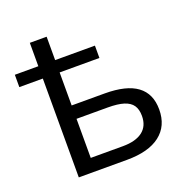

<svg xmlns="http://www.w3.org/2000/svg" viewBox="-118 -759 846 870"><g transform="rotate(-20 305.0 -324.5)"><path d="M116.7 -476.6H3.4V-536.1H116.7V-648.9H197.8V-536.1H389.6V-476.6H197.8V-317.4H356.9Q461.4 -317.4 512.9 -279.3Q564.5 -241.2 564.5 -165Q564.5 -85.4 509 -42.7Q453.6 0 349.1 0H116.7ZM481 -164.1Q481 -195.8 467.8 -215.1Q454.6 -234.4 425.5 -243.7Q396.5 -252.9 347.7 -252.9H197.8V-64.5H353Q414.6 -64.5 447.8 -89.8Q481 -115.2 481 -164.1Z"/></g></svg>

Font: Viking Open Sans
Style: Regular
Weight: 400
Foundry: Ascender Corporation
Version: Version 2.001